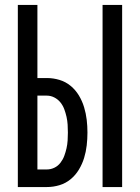

<svg xmlns="http://www.w3.org/2000/svg" viewBox="-20 -755 565 775"><path d="M394 0V-735H473V0ZM52 0V-735H131V-440H169Q195 -440 220 -432.5Q245 -425 265 -408.5Q285 -392 298.5 -369.5Q312 -347 319.5 -322Q327 -297 330 -271.5Q333 -246 333 -220Q333 -194 330 -168Q327 -142 319.5 -117.5Q312 -93 298.5 -70.5Q285 -48 265 -31.5Q245 -15 220 -7.5Q195 0 169 0ZM169 -71Q185 -71 199.5 -78Q214 -85 224 -98Q234 -111 239.5 -126Q245 -141 248.5 -156.5Q252 -172 253 -188Q254 -204 254 -220Q254 -236 253 -252Q252 -268 248.5 -283.5Q245 -299 239.5 -314Q234 -329 224 -341.5Q214 -354 199.5 -361.5Q185 -369 169 -369H131V-71Z"/></svg>

Font: Iosevka Pride
Style: Regular
Weight: 400
Monospace: yes
Designer: Belleve Invis
Foundry: Belleve Invis
Version: Version 30.3.1; ttfautohint (v1.8.4)